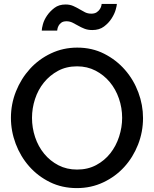

<svg xmlns="http://www.w3.org/2000/svg" viewBox="-20 -959 791 984"><path d="M374 5Q298 5 236 -25.5Q174 -56 129.5 -106.5Q85 -157 60.5 -222Q36 -287 36 -355Q36 -426 62 -491Q88 -556 133.5 -606Q179 -656 241.5 -685.5Q304 -715 376 -715Q452 -715 514 -683.5Q576 -652 620.5 -601Q665 -550 689 -485.5Q713 -421 713 -354Q713 -283 687.5 -218Q662 -153 617 -103.5Q572 -54 509.5 -24.5Q447 5 374 5ZM144 -355Q144 -304 160 -256Q176 -208 206.5 -171Q237 -134 279.5 -112Q322 -90 375 -90Q430 -90 473 -113Q516 -136 545.5 -173.5Q575 -211 590.5 -259Q606 -307 606 -355Q606 -406 589.5 -454Q573 -502 542.5 -538.5Q512 -575 469.5 -597Q427 -619 375 -619Q320 -619 277.5 -596Q235 -573 205 -536Q175 -499 159.5 -451.5Q144 -404 144 -355ZM453 -805Q430 -805 412.5 -812Q395 -819 380.5 -827.5Q366 -836 351.5 -843Q337 -850 321 -850Q304 -850 294.5 -843Q285 -836 280.5 -827.5Q276 -819 274.5 -811.5Q273 -804 273 -802H194Q194 -813 200 -835Q206 -857 221 -879Q236 -901 259 -918.5Q282 -936 316 -936Q338 -936 355 -928.5Q372 -921 387 -912Q402 -903 416 -896Q430 -889 448 -889Q465 -889 475.5 -896Q486 -903 492 -912.5Q498 -922 499.5 -930Q501 -938 501 -939H579Q579 -931 573 -909.5Q567 -888 552 -864.5Q537 -841 513 -823Q489 -805 453 -805Z"/></svg>

Font: Rising Sun Medium
Style: Regular
Weight: 500
Designer: Matt McInerney, Pablo Impallari, Rodrigo Fuenzalida (Raleway font), Stephen Hutchings (Greek), Cristiano Sobral (main ch
Foundry: The Rising Sun Project Authors
Version: Version 4.327; ttfautohint (v1.8.4.7-5d5b-dirty)